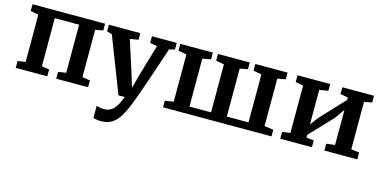

<svg xmlns="http://www.w3.org/2000/svg" viewBox="-76 -965 3229 1623"><g transform="rotate(15 1538.0 -153.5)"><path d="M679 -556V-497L611 -484V-70L679 -60V0H400V-60L469 -70V-491H256V-70L322 -60V0H46V-60L114 -70V-484L44 -497V-556Z M790 239V132Q797 136 818 140Q839 144 856 144Q906 144 938.5 111Q971 78 999 0H945L757 -485L712 -498V-556H987V-498L914 -486L1003 -209L1039 -91L1070 -209L1152 -486L1089 -498V-556H1306V-498L1257 -486Q1202 -318 1148 -162Q1094 -6 1085 13Q1053 97 1024 147Q995 197 955 223Q915 249 858 249Q840 249 819.5 246Q799 243 790 239Z M1622 -556V-497L1549 -484V-64H1738V-484L1667 -497V-556H1945V-497L1876 -484V-64H2066V-484L1994 -497V-556H2276V-497L2205 -484V-69L2284 -58V0H1335V-58L1410 -69V-483L1337 -497V-556Z M2649 -556V-497L2572 -484V-182L2628 -256L2822 -463V-484L2755 -497V-556H3032V-497L2964 -484V-69L3035 -60V0H2747V-60L2822 -69V-376L2764 -293L2572 -90V-67L2638 -60V0H2361V-60L2431 -69V-484L2363 -497V-556Z"/></g></svg>

Font: Koeln Type Serif
Style: Bold
Weight: 700
Designer: Eben Sorkin
Foundry: Eben Sorkin
Version: Version 2.002